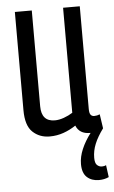

<svg xmlns="http://www.w3.org/2000/svg" viewBox="-54 -573 489 825"><g transform="rotate(-5 191.0 -160.5)"><path d="M339 215Q308 215 288 197Q268 179 268 140Q268 109 282 76Q296 43 321 10H318Q273 10 258 -27Q233 -10 204.5 0Q176 10 145 10Q101 10 71.5 -18Q42 -46 42 -112V-536H115V-123Q115 -57 173 -57Q191 -57 212 -64.5Q233 -72 250 -83V-536H322V-93Q322 -75 327.5 -68Q333 -61 343 -61Q355 -61 367 -66L376 -5Q351 29 339 58.5Q327 88 327 118Q327 141 336 149.5Q345 158 357 158Q368 158 375 154L382 206Q363 215 339 215Z"/></g></svg>

Font: Georama Condensed
Style: Regular
Weight: 400
Width: 3
Designer: Jean-Baptiste Levee
Foundry: Production Type
Version: Version 1.000